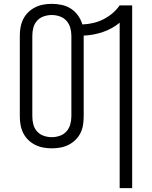

<svg xmlns="http://www.w3.org/2000/svg" viewBox="-20 -763 790 998"><path d="M602 215V-645Q563 -613 514.5 -596.5Q466 -580 415 -578Q415 -578 415 -578Q415 -578 415 -578V-158Q415 -135 411.5 -113Q408 -91 398 -71Q388 -51 372 -35.5Q356 -20 336 -10Q316 0 294 4Q272 8 249 8Q227 8 205 4Q183 0 163 -10Q143 -20 127 -35.5Q111 -51 101 -71Q91 -91 87 -113Q83 -135 83 -158V-578Q83 -600 87 -622Q91 -644 101 -664Q111 -684 127 -699.5Q143 -715 163 -725Q183 -735 205 -739Q227 -743 249 -743Q275 -743 301 -737.5Q327 -732 348.5 -718Q370 -704 385.5 -682.5Q401 -661 408 -636Q437 -637 464.5 -643.5Q492 -650 517 -662.5Q542 -675 564 -693.5Q586 -712 602 -735H667V215ZM249 -50Q270 -50 290.5 -57Q311 -64 325 -79.5Q339 -95 345 -115.5Q351 -136 351 -158V-578Q351 -599 345 -619.5Q339 -640 325 -655.5Q311 -671 290.5 -678Q270 -685 249 -685Q228 -685 207.5 -678Q187 -671 173 -655.5Q159 -640 153.5 -619.5Q148 -599 148 -578V-158Q148 -136 153.5 -115.5Q159 -95 173 -79.5Q187 -64 207.5 -57Q228 -50 249 -50Z"/></svg>

Font: Iosevka Aile Custom Light
Style: Regular
Weight: 300
Designer: Belleve Invis
Foundry: Belleve Invis
Version: Version 17.0.2; ttfautohint (v1.8.3)